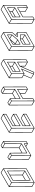

<svg xmlns="http://www.w3.org/2000/svg" viewBox="2089 -2963 949 5167"><g transform="rotate(-90 2563.5 -379.5)"><path d="M233.4 75.2Q231.4 75.2 231.4 74.7H230.5L120.1 10.3Q117.2 8.3 116.7 4.9L115.2 -609.4Q115.7 -612.8 118.7 -614.7Q497.1 -833.5 499 -833.5Q500.5 -833.5 556.6 -800.8L612.8 -768.1H613.3V-767.6H613.8V-767.1H614.3L614.7 -766.1V-765.6Q615.2 -763.7 615.5 -763.7Q615.7 -763.7 615.7 -763.2L617.2 -148.9Q617.2 -145 613.8 -143.1Q235.8 75.2 233.4 75.2ZM227.1 57.1 225.1 -541 128.4 -597.7 130.4 1ZM231.9 -552.7 595.7 -762.7 499 -818.8 135.3 -608.9ZM240.2 57.1 604 -152.8 602.5 -751.5 238.8 -541ZM296.4 -33.2Q289.6 -33.2 289.6 -39.6L288.1 -509.3Q288.6 -512.7 291.5 -514.6Q543.9 -661.1 546.4 -661.1Q552.7 -661.1 552.7 -654.3L554.2 -184.1Q553.7 -181.2 550.8 -179.2Q298.3 -33.2 296.4 -33.2ZM302.7 -178.7 430.7 -252.9 429.7 -579.6 301.8 -505.4ZM302.7 -51.3 534.2 -185.1 437.5 -241.2 302.7 -163.1ZM541 -196.3 539.6 -642.6 443.4 -586.9 444.3 -252.9Z M965.8 -15.1Q964.8 -15.1 964.4 -15.6H963.4V-16.1H962.4L852.5 -80.1Q849.1 -82 849.1 -85.9L847.7 -609.9Q848.1 -613.3 851.1 -615.2Q915 -652.3 917 -652.3Q918.9 -652.3 975.6 -619.1L1031.2 -586.9Q1031.7 -586.9 1031.7 -586.4Q1032.2 -586.4 1032.2 -585.9L1033.2 -585L1033.7 -582.5Q1033.7 -425.3 1034.7 -269L1163.1 -343.3L1161.6 -791Q1162.1 -791 1162.1 -791.5Q1162.1 -794.9 1165 -796.4Q1229.5 -833.5 1231.4 -833.5Q1233.4 -833.5 1344.7 -769L1345.7 -768.1Q1346.2 -768.1 1346.2 -767.6H1346.7L1347.7 -765.6V-764.6Q1348.1 -764.6 1348.1 -764.2L1349.6 -149.4Q1349.6 -145.5 1346.7 -143.6L1282.2 -106.4H1278.8L1202.1 -150.9Q967.8 -15.1 965.8 -15.1ZM1278.8 -734.4 1328.1 -762.7 1231.4 -819.3 1181.6 -790.5ZM1272.9 -286.6 1272 -722.7 1175.3 -778.8 1176.3 -343.3ZM1035.2 -141.6 1266.6 -275.4 1169.9 -331.5 1034.7 -253.9ZM959 -33.2 958 -541.5 860.8 -597.7 862.3 -89.4ZM964.4 -552.7 1014.2 -581.5 917 -637.7 867.7 -609.4ZM1273.4 -124.5V-191.4L1215.3 -158.2Q1244.6 -141.1 1273.4 -124.5ZM972.7 -33.2 1198.7 -164.1Q1278.3 -210 1280.3 -210Q1286.6 -210 1286.6 -203.1L1287.1 -124.5L1336.4 -153.3L1335 -751.5L1285.2 -723.1L1286.6 -274.9Q1286.1 -271.5 1283.2 -269.5Q1030.8 -124 1030 -123.8Q1029.3 -123.5 1028.3 -123.5Q1026.9 -123.5 1025.4 -124.5Q1022 -126 1022 -130.4L1020.5 -570.3L971.2 -541.5Z M1698.7 75.2H1696.8L1585 10.3Q1582 8.3 1582 4.9L1580.1 -609.9Q1580.6 -613.3 1583.5 -614.7Q1961.9 -833.5 1963.9 -833.5Q1965.8 -833.5 2021.7 -801Q2077.6 -768.6 2078.1 -768.1L2079.1 -767.1V-766.6Q2079.6 -766.6 2079.6 -766.4Q2079.6 -766.1 2080.1 -765.6L2080.6 -763.7V-690.4Q2080.6 -687 2077.6 -685.1L1766.6 -505.4V-449.7Q1962.9 -563 1964.4 -563Q1966.3 -563 2022.5 -530.3Q2078.6 -497.6 2079.1 -497.1Q2079.6 -497.1 2079.6 -496.6V-496.1H2080.1V-495.6H2080.6L2081.1 -492.7Q2081.5 -492.7 2081.5 -419.9Q2081.5 -416 2078.1 -414.1L1767.6 -234.9V-178.7Q1963.4 -292 1965.3 -292Q1967.3 -292 2023.9 -259.3L2079.6 -226.6L2080.6 -225.6V-225.1H2081.1L2081.5 -224.1L2082 -222.2L2082.5 -148.9Q2082 -145.5 2079.1 -143.1Q1700.7 75.2 1698.7 75.2ZM1768.1 -51.3 2062 -221.2 1965.3 -277.8 1767.6 -163.6ZM1767.1 -322.3 2061.5 -492.2 1964.4 -548.3 1766.6 -434.1ZM1691.9 57.1 1690.4 -541.5 1593.3 -597.7 1595.2 1ZM1696.8 -552.7 2060.5 -762.7 1963.9 -819.3 1600.1 -609.4ZM1705.1 57.1 2068.8 -152.8V-210Q1763.2 -33.2 1761.2 -33.2Q1754.9 -33.2 1754.9 -40L1753.9 -238.3Q1754.4 -242.2 1757.3 -244.1L2068.4 -423.8L2067.9 -480.5Q1762.2 -304.2 1760.7 -304.2Q1753.9 -304.2 1753.9 -310.5L1753.4 -509.3Q1753.4 -513.2 1756.8 -515.1L2067.4 -694.3V-751.5L1703.6 -541.5Z M2431.2 75.2H2429.2L2428.2 74.7H2427.7L2317.9 10.7Q2314.5 8.8 2314.5 4.9L2312.5 -609.4Q2313 -612.8 2315.9 -614.7Q2380.4 -651.9 2382.3 -651.9Q2383.8 -651.9 2439.9 -619.4Q2496.1 -586.9 2496.1 -586.4L2497.1 -585.9V-585.4L2498 -584.5L2498.5 -582L2499 -581.5V-449.2L2627.4 -523.4L2627 -791Q2627 -794.4 2629.9 -796.4Q2694.3 -833.5 2696.3 -833.5Q2698.2 -833.5 2754.4 -800.8L2810.5 -767.6L2811.5 -767.1V-766.6L2813 -764.6L2814.9 -148.9Q2814.5 -145 2811.5 -143.1L2747.1 -106Q2743.7 -106 2742.9 -106.2Q2742.2 -106.4 2742.2 -106.9L2631.8 -170.9Q2628.4 -172.9 2628.4 -176.8L2627.9 -308.6L2500 -234.4L2500.5 32.7Q2500.5 36.1 2497.1 38.1Q2433.6 75.2 2431.2 75.2ZM2743.7 -733.9 2793 -762.7 2696.3 -818.8 2646.5 -790.5ZM2737.8 -467.3 2736.8 -722.7 2640.1 -778.8 2640.6 -523.4ZM2499.5 -321.8 2731 -455.6 2634.3 -511.7 2499.5 -434.1ZM2424.3 57.1 2422.9 -541 2325.7 -597.7 2327.6 1ZM2429.2 -552.7 2479 -581.5 2381.8 -637.7 2332.5 -608.9ZM2738.8 -124 2737.8 -372.1 2641.6 -316.4V-180.7ZM2437.5 57.1 2487.3 28.8 2486.3 -238.3Q2486.8 -242.2 2489.7 -244.1Q2742.7 -390.1 2744.6 -390.1Q2751 -390.1 2751 -383.3L2752 -124L2801.3 -152.8L2799.8 -751L2750 -722.7L2751 -455.1Q2750.5 -451.7 2747.6 -449.7Q2495.1 -304.2 2494.4 -304Q2493.7 -303.7 2493.2 -303.7Q2486.3 -303.7 2486.3 -310.5L2485.4 -569.8L2436 -541Z M3203.1 66.4 3149.4 56.2 3092.8 22.9Q3034.2 -10.3 3034.2 -14.6Q3034.2 -16.1 3121.6 -217.8L3048.8 -260.3Q3045.9 -262.2 3045.4 -266.1L3044.4 -608.9L3044.9 -609.4Q3044.9 -612.8 3047.9 -614.7Q3426.3 -833.5 3428.2 -833.5Q3430.2 -833.5 3486.3 -800.8L3542.5 -767.6L3543.5 -767.1V-766.6L3544.4 -766.1V-765.6Q3544.9 -765.1 3544.9 -763.7L3546.9 -148.9Q3546.9 -145 3543.5 -143.1Q3479.5 -106.4 3478.8 -106.2Q3478 -106 3477.5 -106Q3476.1 -106 3475.3 -106.2Q3474.6 -106.4 3474.1 -106.9L3363.8 -170.9Q3360.8 -172.9 3360.8 -176.8L3360.4 -286.6L3209.5 62Q3207 66.4 3203.1 66.4ZM3161.6 -552.7 3525.4 -762.7 3428.2 -818.8 3064.5 -608.9ZM3155.8 -213.4 3154.8 -541 3058.1 -597.7 3059.1 -270ZM3147.9 40 3278.3 -261.2Q3163.6 -195.3 3162.1 -195.3L3159.2 -196.3L3133.3 -211.4L3049.3 -17.1ZM3470.7 -124 3470.2 -372.1 3373.5 -316.4 3374 -180.7ZM3199.2 52.2 3361.8 -323.2Q3362.3 -325.2 3418.7 -357.7Q3475.1 -390.1 3476.6 -390.1Q3482.4 -390.1 3483.4 -383.3L3483.9 -124L3533.7 -152.8L3531.7 -751L3168 -541Q3168.9 -377.4 3168.9 -213.4Q3290.5 -283.7 3292 -283.7Q3294.4 -283.7 3296.6 -281.7Q3298.8 -279.8 3298.8 -276.9Q3298.8 -275.4 3160.2 44.9ZM3225.1 -303.7Q3218.3 -303.7 3218.3 -310.5Q3218.3 -438 3217.8 -509.3Q3217.8 -512.7 3221.2 -514.6Q3473.6 -661.1 3476.1 -661.1Q3482.4 -661.1 3482.4 -654.3L3482.9 -455.1Q3482.4 -451.7 3479.5 -449.7Q3227.1 -303.7 3225.1 -303.7ZM3231.4 -449.2 3359.9 -523.4 3359.4 -579.6 3231 -505.4ZM3231.4 -321.8 3463.4 -455.6 3366.2 -512.2 3231.4 -434.1ZM3469.7 -467.3 3469.2 -642.6 3372.6 -586.9 3373 -523.4Z M3896 75.2Q3895 75.2 3894.5 74.7H3893.6L3782.7 10.3Q3779.3 8.3 3779.3 4.4L3777.3 -609.9H3777.8Q3777.8 -613.3 3780.8 -615.2Q4159.2 -834 4161.1 -834Q4163.1 -834 4219.2 -801.3L4275.4 -768.1L4276.4 -767.6V-767.1L4277.3 -766.6L4277.8 -763.7L4278.8 -524.4Q4278.8 -522.5 4204.1 -435.5L4276.4 -393.6L4277.3 -393.1L4278.3 -391.1L4278.8 -388.2L4279.8 -149.4Q4279.8 -145.5 4276.4 -143.6Q3897.9 75.2 3896 75.2ZM4168.5 -394.5 4248 -395 4195.3 -425.3ZM3889.2 56.6 3887.7 -541.5 3791 -598.1 3792.5 0.5ZM3894.5 -553.2 4258.3 -763.2 4161.1 -819.3 3797.4 -609.4ZM3902.8 56.6 4266.6 -153.3 4265.6 -381.8 4153.8 -381.3Q4147.5 -381.3 4147.5 -388.2Q4147.5 -390.1 4265.1 -526.9L4264.6 -752L3900.9 -541.5Q3901.4 -242.2 3902.8 56.6ZM3958.5 -33.7Q3952.1 -33.7 3952.1 -40L3951.7 -238.8Q3951.7 -242.7 3954.6 -244.6L4073.2 -313Q4075.2 -314 4210 -314Q4216.3 -314 4216.3 -307.6L4216.8 -184.6Q4216.3 -181.2 4213.4 -179.7Q3960.4 -33.7 3958.5 -33.7ZM3964.8 -179.2 4093.3 -252.9V-300.3H4078.1L3964.8 -234.9ZM3965.3 -51.8 4196.8 -185.5 4100.1 -241.7 3964.8 -163.6ZM4203.6 -196.8 4203.1 -300.8 4106.4 -300.3V-252.9ZM3958 -304.2Q3951.2 -304.2 3951.2 -311L3950.7 -509.8Q3950.7 -513.2 3954.1 -515.1Q4207 -661.6 4209 -661.6Q4215.3 -661.6 4215.3 -654.8L4215.8 -532.7L4215.3 -530.3L4214.4 -528.3L4081.1 -375Q4080.6 -374 4020 -339.1Q3959.5 -304.2 3958 -304.2ZM3964.4 -322.3 4063 -379.4 3965.8 -435.5 3964.4 -434.6ZM4202.6 -543.9 4202.1 -643.1 4116.7 -593.8ZM4074.7 -387.7 4198.7 -530.8 4103.5 -586.4 4094.2 -581.1 3976.6 -444.8ZM3964.4 -451.2 4059.1 -560.5 3963.9 -505.9Z M4689.9 -304.2Q4688.5 -304.2 4687 -305.2Q4683.6 -307.1 4683.6 -311L4683.1 -509.8Q4683.1 -513.2 4686 -515.1Q4938.5 -661.6 4940.9 -661.6Q4946.8 -661.6 4947.8 -654.8L4948.2 -455.6Q4947.8 -452.1 4944.8 -450.2Q4691.9 -304.2 4689.9 -304.2ZM4696.3 -449.7 4824.7 -523.9V-579.6L4696.3 -505.9ZM4696.8 -322.3 4928.2 -456.1 4831.5 -512.2 4696.3 -434.6ZM4934.6 -467.8 4934.1 -643.1 4837.9 -587.4V-523.9ZM4628.4 75.2 4626 74.7Q4626 74.2 4625.5 74.2L4514.6 10.3Q4511.7 8.3 4511.7 4.4L4509.8 -609.9Q4510.3 -613.3 4513.2 -615.2Q4891.6 -834 4893.6 -834Q4895.5 -834 4951.7 -801.3L5007.8 -768.1L5008.8 -767.6L5010.3 -764.2L5011.7 -149.4Q5011.7 -145.5 5008.8 -143.6L4944.3 -106.4H4940.9L4829.1 -171.4Q4825.7 -173.3 4825.7 -177.2L4825.2 -309.1L4696.8 -234.9L4697.8 32.2Q4697.8 35.6 4694.3 37.6Q4629.9 75.2 4628.4 75.2ZM4621.6 56.6 4620.1 -541.5 4522.9 -598.1 4524.9 0.5ZM4626.5 -553.2 4990.2 -763.2 4893.6 -819.3 4529.8 -609.4ZM4935.5 -124.5 4935.1 -372.6 4838.4 -316.4 4838.9 -181.2ZM4634.8 56.6 4684.6 28.3 4683.6 -238.8Q4683.6 -242.7 4687 -244.6Q4939.9 -390.6 4941.9 -390.6Q4948.2 -390.6 4948.2 -383.8L4949.2 -124.5L4998.5 -153.3L4997.1 -752L4633.3 -541.5Z"/></g></svg>

Font: 3D Isometric
Style: Regular
Weight: 400
Designer: GGBotNet
Version: 1.10